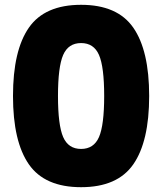

<svg xmlns="http://www.w3.org/2000/svg" viewBox="-20 -764 675 798"><path d="M391.5 -535.5Q370 -585 317 -585Q264 -585 242.5 -535.5Q221 -486 221 -365Q221 -244 242.5 -194.5Q264 -145 317 -145Q370 -145 391.5 -194.5Q413 -244 413 -365Q413 -486 391.5 -535.5ZM100 -81Q34 -176 34 -365Q34 -554 100 -649Q166 -744 317 -744Q468 -744 534 -649Q600 -554 600 -365Q600 -176 534 -81Q468 14 317 14Q166 14 100 -81Z"/></svg>

Font: Nacelle Heavy
Style: Regular
Weight: 800
Designer: Sora Sagano
Foundry: Sora Sagano
Version: Version 1.000;FEAKit 1.0